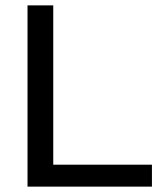

<svg xmlns="http://www.w3.org/2000/svg" viewBox="-20 -695 603 715"><path d="M82.5 0V-675H178.3V-81.7H545.8V0Z"/></svg>

Font: Funnel Display Light
Style: Regular
Weight: 400
Version: Version 1.000